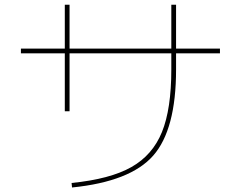

<svg xmlns="http://www.w3.org/2000/svg" viewBox="-20 -790 1040 829"><path d="M929.7 -580.1V-559.6H740.2V-490.2Q740.2 -230.5 641.6 -118.2Q543 -5.9 291 19.5L289.1 0Q455.1 -16.6 546.9 -68.4Q638.7 -120.1 679.2 -219.7Q719.7 -319.3 719.7 -490.2V-559.6H280.3V-309.6H259.8V-559.6H70.3V-580.1H259.8V-769.5H280.3V-580.1H719.7V-769.5H740.2V-580.1Z"/></svg>

Font: Mgen+ 1mn thin
Style: Regular
Weight: 100
Designer: [Source Han Sans]
Ryoko NISHIZUKA  (kana & ideographs); Paul D. Hunt (Latin, Greek & Cyrillic); Wenlong ZHANG  (bopomofo
Version: Version 1.059.20150602